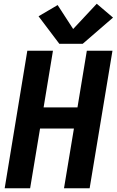

<svg xmlns="http://www.w3.org/2000/svg" viewBox="-20 -1006 624 1026"><path d="M5 0H141L194 -319H375L322 0H459L581 -735H444L394 -432H213L263 -735H126ZM422 -772 584 -912 497 -986 371 -851 288 -979 186 -919 297 -772Z"/></svg>

Font: Iosevka Sparkle Extrabold
Style: Italic
Weight: 800
Italic angle: -9°
Designer: Belleve Invis
Foundry: Belleve Invis
Version: Version 4.5.0; ttfautohint (v1.8.3)